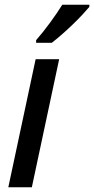

<svg xmlns="http://www.w3.org/2000/svg" viewBox="-20 -788 396 808"><path d="M15 0 130 -539H229L114 0ZM132 -619Q161 -652 191 -693Q221 -734 242 -768H356V-759Q345 -746 326 -725.5Q307 -705 283.5 -682.5Q260 -660 237.5 -640.5Q215 -621 198 -608H132Z"/></svg>

Font: Noto Sans SemiCondensed Medium
Style: Italic
Weight: 500
Width: 4
Italic angle: -12°
Designer: Monotype Design Team
Foundry: Monotype Imaging Inc.
Version: Version 2.013; ttfautohint (v1.8.4.7-5d5b)